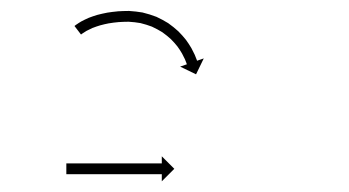

<svg xmlns="http://www.w3.org/2000/svg" viewBox="-20 -618 647 356"><path d="M105 -315C104.3 -315 103.7 -315 103 -315V-295C103.7 -295 104.3 -295 105 -295C106.9 -295 108.7 -295 110.6 -295C113.5 -295 116.4 -295 119.3 -295C123.1 -295 126.9 -295 130.7 -295C135.1 -295 139.6 -295 144.1 -295C149 -295 154 -295 159 -295C164.3 -295 169.7 -295 175 -295C180.5 -295 186 -295 191.5 -295C197 -295 202.5 -295 208 -295C213.3 -295 218.7 -295 224 -295C229 -295 234 -295 238.9 -295C243.4 -295 247.9 -295 252.3 -295C256.1 -295 259.9 -295 263.7 -295C266.6 -295 269.5 -295 272.4 -295C274.3 -295 276.1 -295 278 -295C278.7 -295 279.3 -295 280 -295V-281.8L303.2 -305L280 -328.2V-315C279.3 -315 278.7 -315 278 -315C276.1 -315 274.3 -315 272.4 -315C269.5 -315 266.6 -315 263.7 -315C259.9 -315 256.1 -315 252.3 -315C247.9 -315 243.4 -315 238.9 -315C234 -315 229 -315 224 -315C218.7 -315 213.3 -315 208 -315C202.5 -315 197 -315 191.5 -315C186 -315 180.5 -315 175 -315C169.7 -315 164.3 -315 159 -315C154 -315 149 -315 144.1 -315C139.6 -315 135.1 -315 130.7 -315C126.9 -315 123.1 -315 119.3 -315C116.4 -315 113.5 -315 110.6 -315C108.7 -315 106.9 -315 105 -315ZM121.3 -572.3C120.2 -571.5 119.2 -570.7 118.1 -569.8L130.2 -554C131.2 -554.7 132.2 -555.4 133.2 -556.2C133.2 -556.2 133.1 -556.1 133.1 -556.1C133 -556.1 133 -556 133 -556C135.5 -557.8 138.1 -559.4 140.8 -561C140.8 -561 140.7 -560.9 140.6 -560.9C140.5 -560.8 140.5 -560.8 140.5 -560.8C144.2 -562.8 148.1 -564.7 152 -566.4C152 -566.4 152 -566.3 151.9 -566.3C151.8 -566.3 151.7 -566.2 151.7 -566.2C156.4 -568 161.2 -569.7 166 -571.1C166 -571.1 165.9 -571.1 165.8 -571.1C165.7 -571.1 165.7 -571 165.7 -571C171.1 -572.5 176.5 -573.7 182 -574.8C182 -574.8 182 -574.8 181.9 -574.8C181.8 -574.7 181.7 -574.7 181.7 -574.7C187.7 -575.7 193.7 -576.5 199.7 -577C199.7 -577 199.6 -577 199.5 -577C199.5 -577 199.4 -577 199.4 -577C205.9 -577.4 212.4 -577.7 218.9 -577.7C218.9 -577.7 218.8 -577.7 218.7 -577.7C218.5 -577.7 218.4 -577.7 218.4 -577.7C226 -577.3 233.5 -576.4 241 -575.1C241 -575.1 240.8 -575.1 240.7 -575.2C240.5 -575.2 240.4 -575.2 240.4 -575.2C247.8 -573.4 255.1 -571.1 262.3 -568.4C262.3 -568.4 262.1 -568.4 262 -568.5C261.8 -568.5 261.7 -568.6 261.7 -568.6C268.5 -565.5 275 -561.9 281.4 -558C281.4 -558 281.2 -558.1 281.1 -558.2C281 -558.3 280.9 -558.3 280.9 -558.3C286.5 -554.3 292 -549.9 297.1 -545.2C297.1 -545.2 297 -545.3 296.9 -545.4C296.8 -545.5 296.7 -545.6 296.7 -545.6C301.1 -541.2 305.3 -536.5 309.2 -531.6C309.2 -531.6 309.1 -531.7 309 -531.8C308.9 -531.9 308.9 -532 308.9 -532C311.9 -527.8 314.9 -523.4 317.5 -518.8C317.5 -518.8 317.5 -518.9 317.4 -519C317.4 -519.1 317.3 -519.2 317.3 -519.2C319.3 -515.6 321.1 -512 322.8 -508.3C322.8 -508.3 322.8 -508.4 322.7 -508.5C322.7 -508.5 322.7 -508.6 322.7 -508.6C323.7 -506.2 324.7 -503.8 325.6 -501.3C325.6 -501.3 325.6 -501.4 325.6 -501.4C325.5 -501.4 325.5 -501.5 325.5 -501.5C325.8 -500.6 326.2 -499.7 326.5 -498.8L314 -494.5L343.5 -480.2L357.8 -509.7L345.4 -505.4C345 -506.3 344.7 -507.3 344.4 -508.2C344.4 -508.2 344.4 -508.2 344.3 -508.3C344.3 -508.3 344.3 -508.3 344.3 -508.3C343.3 -511 342.2 -513.7 341.1 -516.4C341.1 -516.4 341.1 -516.4 341 -516.5C341 -516.6 341 -516.6 341 -516.6C339.1 -520.7 337.1 -524.7 334.9 -528.7C334.9 -528.7 334.9 -528.8 334.8 -528.9C334.8 -528.9 334.7 -529 334.7 -529C331.8 -534.1 328.5 -538.9 325.1 -543.7C325.1 -543.7 325 -543.8 325 -543.9C324.9 -544 324.8 -544.1 324.8 -544.1C320.5 -549.5 315.9 -554.7 311 -559.6C311 -559.6 310.9 -559.7 310.8 -559.8C310.7 -559.9 310.6 -560 310.6 -560C304.9 -565.3 298.8 -570.1 292.5 -574.6C292.5 -574.6 292.3 -574.7 292.2 -574.8C292.1 -574.9 292 -575 292 -575C284.9 -579.4 277.6 -583.3 270.1 -586.8C270.1 -586.8 269.9 -586.8 269.8 -586.9C269.6 -587 269.5 -587 269.5 -587C261.5 -590.1 253.4 -592.6 245.1 -594.6C245.1 -594.6 244.9 -594.7 244.8 -594.7C244.6 -594.7 244.5 -594.8 244.5 -594.8C236.2 -596.2 227.8 -597.2 219.4 -597.7C219.4 -597.7 219.3 -597.7 219.2 -597.7C219 -597.7 218.9 -597.7 218.9 -597.7C211.9 -597.7 205 -597.4 198 -597C198 -597 198 -597 197.9 -597C197.8 -597 197.7 -596.9 197.7 -596.9C191.3 -596.3 184.9 -595.5 178.5 -594.5C178.5 -594.5 178.4 -594.5 178.4 -594.4C178.3 -594.4 178.2 -594.4 178.2 -594.4C172.3 -593.3 166.4 -591.9 160.5 -590.4C160.5 -590.4 160.4 -590.3 160.3 -590.3C160.3 -590.3 160.2 -590.3 160.2 -590.3C154.9 -588.7 149.6 -586.9 144.4 -584.9C144.4 -584.9 144.3 -584.8 144.2 -584.8C144.2 -584.7 144.1 -584.7 144.1 -584.7C139.6 -582.8 135.3 -580.7 131 -578.4C131 -578.4 130.9 -578.4 130.8 -578.3C130.7 -578.3 130.6 -578.2 130.6 -578.2C127.6 -576.4 124.5 -574.5 121.6 -572.4C121.6 -572.4 121.5 -572.4 121.4 -572.4C121.4 -572.3 121.3 -572.3 121.3 -572.3Z"/></svg>

Font: FRB American Cursive Just Arrows Ultra
Style: Bold Italic
Weight: 1000
Italic angle: -25°
Version: Version 2.0;Modular Font Editor K font №1